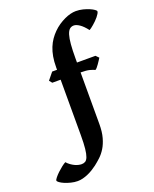

<svg xmlns="http://www.w3.org/2000/svg" viewBox="-342 -855 955 1192"><g transform="rotate(-20 135.5 -259.0)"><path d="M435.1 -710Q435.1 -703.6 429.9 -694.8Q424.8 -686 417 -676.5Q409.2 -667 399.4 -657.2Q389.6 -647.5 380.1 -639.4Q370.6 -631.3 362.5 -625.2Q354.5 -619.1 349.6 -616.7Q325.2 -648.4 303.7 -662.8Q282.2 -677.2 266.6 -677.2Q250 -677.2 238.8 -667.2Q227.5 -657.2 220.5 -634.3Q213.4 -611.3 210.2 -573.7Q207 -536.1 207 -481.4V-454.1H329.1L347.7 -435.1Q343.3 -428.2 336.9 -418.2Q330.6 -408.2 323.7 -398.7Q316.9 -389.2 310.3 -381.3Q303.7 -373.5 298.8 -371.6Q287.6 -377.4 266.4 -383.1Q245.1 -388.7 207 -388.7V-47.9Q207 3.9 196.5 41.3Q186 78.6 169.4 105.5Q152.8 132.3 132.3 151.4Q111.8 170.4 92.3 185.5Q78.6 195.8 62.7 205.6Q46.9 215.3 29.5 222.9Q12.2 230.5 -5.4 234.9Q-22.9 239.3 -39.6 239.3Q-61.5 239.3 -83.7 233.6Q-106 228 -123.8 220.5Q-141.6 212.9 -152.8 204.6Q-164.1 196.3 -164.1 190.9Q-164.1 185.1 -153.8 172.4Q-143.6 159.7 -129.2 146Q-114.7 132.3 -99.1 120.1Q-83.5 107.9 -72.8 102.5Q-62.5 114.3 -50.3 123Q-38.1 131.8 -25.9 137.7Q-13.7 143.6 -2 146.2Q9.8 148.9 19 148.9Q32.7 148.9 43.2 142.8Q53.7 136.7 60.8 118.4Q67.9 100.1 71.5 66.7Q75.2 33.2 75.2 -22V-388.7H20L4.9 -407.2L43 -454.1H75.2V-469.2Q75.2 -508.8 80.8 -540.3Q86.4 -571.8 96.9 -597.7Q107.4 -623.5 121.8 -644.3Q136.2 -665 153.8 -682.6Q171.9 -700.7 192.1 -714.4Q212.4 -728 232.7 -737.5Q252.9 -747.1 272.5 -752Q292 -756.8 308.6 -756.8Q332.5 -756.8 355.5 -751Q378.4 -745.1 396 -737.5Q413.6 -730 424.3 -722.2Q435.1 -714.4 435.1 -710Z"/></g></svg>

Font: Gentium Book Basic
Style: Bold
Weight: 700
Designer: J. Victor Gaultney and Annie Olsen
Foundry: SIL International
Version: Version 1.102; 2013; Maintenance release